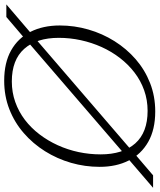

<svg xmlns="http://www.w3.org/2000/svg" viewBox="44 -788 742 893"><g transform="rotate(90 414.5 -341.0)"><path d="M841 -682.5 703 -564 682.5 -548 164 -101.5 148.5 -87 46.5 0H-12L126 -118L144 -132.5L663.5 -579.5L680 -594.5L783 -682.5ZM143.5 -244Q143.5 -140.5 194.8 -83Q246 -25.5 346.5 -25.5Q397 -25.5 442 -41.5Q487 -57.5 524.8 -86.2Q562.5 -115 592.2 -154Q622 -193 643 -239.2Q664 -285.5 674.8 -336Q685.5 -386.5 685.5 -438.5Q685.5 -542 634.5 -599.5Q583.5 -657 483 -657Q432.5 -657 387.5 -641Q342.5 -625 304.8 -596Q267 -567 237 -528Q207 -489 186.2 -443Q165.5 -397 154.5 -346.5Q143.5 -296 143.5 -244ZM743.5 -434Q743.5 -365.5 724.8 -300.8Q706 -236 670.8 -179.8Q635.5 -123.5 586.2 -80.8Q537 -38 475.5 -14Q414 10 343 10Q259 10 201.8 -22.2Q144.5 -54.5 115.2 -112.8Q86 -171 86 -248.5Q86 -316.5 104.8 -381.5Q123.5 -446.5 158.8 -502.8Q194 -559 243.2 -601.8Q292.5 -644.5 353.8 -668.5Q415 -692.5 486 -692.5Q570 -692.5 627.2 -660Q684.5 -627.5 714 -569.5Q743.5 -511.5 743.5 -434Z"/></g></svg>

Font: Newsreader Light
Style: Italic
Weight: 300
Italic angle: -17°
Designer: Hugues Gentile
Foundry: Production Type
Version: Version 1.003